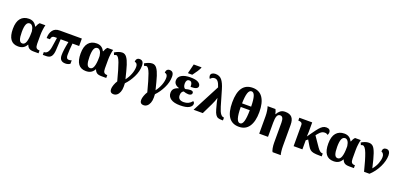

<svg xmlns="http://www.w3.org/2000/svg" viewBox="23 -2072 7449 3588"><g transform="rotate(20 3747.5 -278.0)"><path d="M44 -267Q44 -407 102.5 -476.5Q161 -546 265 -546Q374 -546 420 -449H428Q438 -476 448.5 -495Q459 -514 479 -536H593Q583 -506 575 -445.5Q567 -385 567 -332V-159Q567 -103 585 -80Q603 -57 643 -57H651V0H558Q492 0 461.5 -22Q431 -44 418 -84H411Q387 -38 347 -14Q307 10 246 10Q44 10 44 -267ZM394 -307V-344Q385 -408 362 -439Q339 -470 309 -470Q263 -470 242 -420.5Q221 -371 221 -268Q221 -166 239.5 -117.5Q258 -69 301 -69Q350 -69 372 -133.5Q394 -198 394 -307Z M1068 -115Q1067 -211 1104 -388H950L938 -169Q934 -86 904 -43Q874 0 802 0H736V-56Q826 -54 848 -198L877 -388H826Q770 -388 762 -320H696Q696 -414 740.5 -475Q785 -536 878 -536H1318V-388H1185Q1171 -253 1171 -154Q1171 -78 1225 -78Q1250 -78 1279 -89V-21Q1265 -9 1240 -0.5Q1215 8 1186 8Q1068 8 1068 -115Z M1391 -267Q1391 -407 1449.5 -476.5Q1508 -546 1612 -546Q1721 -546 1767 -449H1775Q1785 -476 1795.5 -495Q1806 -514 1826 -536H1940Q1930 -506 1922 -445.5Q1914 -385 1914 -332V-159Q1914 -103 1932 -80Q1950 -57 1990 -57H1998V0H1905Q1839 0 1808.5 -22Q1778 -44 1765 -84H1758Q1734 -38 1694 -14Q1654 10 1593 10Q1391 10 1391 -267ZM1741 -307V-344Q1732 -408 1709 -439Q1686 -470 1656 -470Q1610 -470 1589 -420.5Q1568 -371 1568 -268Q1568 -166 1586.5 -117.5Q1605 -69 1648 -69Q1697 -69 1719 -133.5Q1741 -198 1741 -307Z M2153 163Q2153 126 2170.5 77.5Q2188 29 2213 -9Q2154 -238 2112.5 -351.5Q2071 -465 2029 -465Q2011 -465 1989 -452L1969 -497Q2055 -549 2121 -549Q2174 -549 2210 -500Q2246 -451 2274 -362Q2302 -273 2344 -99Q2395 -165 2424 -241Q2453 -317 2453 -386Q2453 -459 2394 -467Q2394 -502 2412.5 -524Q2431 -546 2466 -546Q2548 -546 2548 -441Q2548 -330 2491.5 -216.5Q2435 -103 2359 -26L2361 41Q2361 102 2343.5 147Q2326 192 2296 216Q2266 240 2229 240Q2190 240 2171.5 219.5Q2153 199 2153 163Z M2751 163Q2751 126 2768.5 77.5Q2786 29 2811 -9Q2752 -238 2710.5 -351.5Q2669 -465 2627 -465Q2609 -465 2587 -452L2567 -497Q2653 -549 2719 -549Q2772 -549 2808 -500Q2844 -451 2872 -362Q2900 -273 2942 -99Q2993 -165 3022 -241Q3051 -317 3051 -386Q3051 -459 2992 -467Q2992 -502 3010.5 -524Q3029 -546 3064 -546Q3146 -546 3146 -441Q3146 -330 3089.5 -216.5Q3033 -103 2957 -26L2959 41Q2959 102 2941.5 147Q2924 192 2894 216Q2864 240 2827 240Q2788 240 2769.5 219.5Q2751 199 2751 163Z M3404 -621 3414 -658Q3435 -737 3448 -796H3602V-784Q3573 -717 3488 -606H3404ZM3220 -150Q3220 -205 3251.5 -236Q3283 -267 3338 -282V-287Q3291 -301 3263.5 -330.5Q3236 -360 3236 -403Q3236 -472 3299.5 -510.5Q3363 -549 3476 -549Q3583 -549 3631.5 -519.5Q3680 -490 3680 -448Q3680 -416 3646.5 -399Q3613 -382 3536 -382Q3536 -435 3521 -461.5Q3506 -488 3474 -488Q3442 -488 3427 -465.5Q3412 -443 3412 -404Q3412 -367 3424.5 -341Q3437 -315 3459 -311Q3515 -327 3556 -327Q3613 -327 3613 -287Q3613 -264 3594 -251Q3575 -238 3542 -238Q3520 -238 3491.5 -244Q3463 -250 3445 -258Q3423 -249 3410 -226Q3397 -203 3397 -166Q3397 -70 3511 -70Q3612 -70 3674 -149Q3685 -143 3693 -131Q3701 -119 3701 -105Q3701 -55 3644 -22.5Q3587 10 3465 10Q3345 10 3282.5 -33Q3220 -76 3220 -150Z M4022 -550Q3999 -623 3972 -656Q3945 -689 3906 -689Q3877 -689 3857.5 -676.5Q3838 -664 3822 -645Q3801 -672 3801 -702Q3801 -735 3827.5 -752.5Q3854 -770 3893 -770Q3975 -770 4021 -713.5Q4067 -657 4101 -541L4192 -230Q4222 -130 4251.5 -93.5Q4281 -57 4314 -57H4319V0H4294Q4248 0 4220 -10Q4192 -20 4170 -52.5Q4148 -85 4130 -150Q4086 -307 4080 -356H4077Q4073 -335 4056 -292Q4039 -249 4021 -212L3918 0H3735Z M4366 -379Q4366 -764 4637 -764Q4770 -764 4837.5 -663.5Q4905 -563 4905 -378Q4905 -193 4837 -91.5Q4769 10 4636 10Q4366 10 4366 -379ZM4726 -422Q4724 -562 4702.5 -628.5Q4681 -695 4637 -695Q4592 -695 4570 -628.5Q4548 -562 4545 -422ZM4725 -351H4545Q4546 -203 4568 -130.5Q4590 -58 4636 -58Q4681 -58 4702.5 -130.5Q4724 -203 4725 -351Z M5360 65V-336Q5360 -456 5294 -456Q5250 -456 5232.5 -413Q5215 -370 5215 -281V0H5040V-344Q5040 -400 5031.5 -453Q5023 -506 5012 -536H5168Q5189 -498 5199 -445H5202Q5228 -493 5264.5 -521.5Q5301 -550 5360 -550Q5450 -550 5493 -503Q5536 -456 5536 -353V68Q5536 116 5542 168.5Q5548 221 5556 240H5395Q5379 224 5369.5 171Q5360 118 5360 65Z M5724 -420Q5724 -454 5702.5 -466.5Q5681 -479 5657 -479H5643V-536H5899V-353Q5899 -303 5895 -255L5962 -349Q6015 -424 6048.5 -463Q6082 -502 6113 -520.5Q6144 -539 6182 -539Q6223 -539 6243.5 -520Q6264 -501 6264 -467Q6264 -453 6259 -437.5Q6254 -422 6248 -414Q6225 -437 6186 -437Q6156 -437 6129.5 -423Q6103 -409 6068 -368L6038 -331L6174 -133Q6202 -93 6226.5 -75Q6251 -57 6278 -57H6283V0H6243Q6162 0 6119.5 -8.5Q6077 -17 6052 -37.5Q6027 -58 6001 -102L5937 -210L5899 -180V0H5724Z M6316 -267Q6316 -407 6374.5 -476.5Q6433 -546 6537 -546Q6646 -546 6692 -449H6700Q6710 -476 6720.5 -495Q6731 -514 6751 -536H6865Q6855 -506 6847 -445.5Q6839 -385 6839 -332V-159Q6839 -103 6857 -80Q6875 -57 6915 -57H6923V0H6830Q6764 0 6733.5 -22Q6703 -44 6690 -84H6683Q6659 -38 6619 -14Q6579 10 6518 10Q6316 10 6316 -267ZM6666 -307V-344Q6657 -408 6634 -439Q6611 -470 6581 -470Q6535 -470 6514 -420.5Q6493 -371 6493 -268Q6493 -166 6511.5 -117.5Q6530 -69 6573 -69Q6622 -69 6644 -133.5Q6666 -198 6666 -307Z M6933 -458Q6916 -458 6899 -447L6879 -493Q6912 -514 6950.5 -528Q6989 -542 7026 -542Q7077 -542 7110.5 -510Q7144 -478 7175.5 -387.5Q7207 -297 7248 -113Q7303 -178 7329.5 -248.5Q7356 -319 7356 -377Q7356 -416 7338.5 -439.5Q7321 -463 7300 -468Q7300 -507 7319 -526.5Q7338 -546 7371 -546Q7413 -546 7431.5 -516.5Q7450 -487 7450 -443Q7450 -335 7390.5 -212.5Q7331 -90 7233 0H7125Q7069 -224 7024.5 -341Q6980 -458 6933 -458Z"/></g></svg>

Font: Noto Serif ExtraBold
Style: Regular
Weight: 800
Designer: Monotype Design Team
Foundry: Monotype Imaging Inc.
Version: Version 1.001